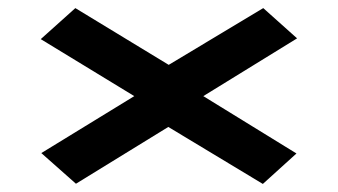

<svg xmlns="http://www.w3.org/2000/svg" viewBox="-20 -582 835 474"><path d="M396.5 -421.9 629.9 -562 713.4 -487.3 481.9 -344.7 711.9 -203.1 628.9 -127.9 395.5 -268.6 167.5 -128.4 82 -204.1 311.5 -344.7 80.6 -485.4 166 -562Z"/></svg>

Font: Lunasima
Style: Bold
Weight: 700
Designer: The DocRepair Project, Monotype Design Team
Foundry: Google
Version: Version 2.009